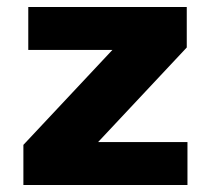

<svg xmlns="http://www.w3.org/2000/svg" viewBox="-20 -530 605 550"><path d="M47 0V-115L302 -387H61V-510H515V-394L261 -123H517V0Z"/></svg>

Font: Saira SemiExpanded
Style: Bold
Weight: 700
Width: 6
Designer: Hector Gatti with collaboration of the Omnibus-Type team
Foundry: Omnibus-Type
Version: Version 1.101